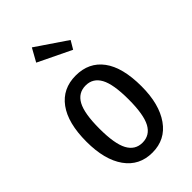

<svg xmlns="http://www.w3.org/2000/svg" viewBox="-243 -877 970 970"><g transform="rotate(-45 242.5 -391.5)"><path d="M440 -264Q440 -137 387.5 -62.5Q335 12 242 12Q149 12 97 -61Q45 -134 45 -263Q45 -396 97 -467Q149 -538 243 -538Q337 -538 388.5 -468.5Q440 -399 440 -264ZM138 -263Q138 -155 164 -107Q190 -59 242 -59Q295 -59 321 -107Q347 -155 347 -264Q347 -372 321 -419.5Q295 -467 243 -467Q190 -467 164 -419.5Q138 -372 138 -263ZM352 -683 326 -639 148 -725 187 -795Z"/></g></svg>

Font: Fira Sans Compressed
Style: Regular
Weight: 400
Width: 1
Designer: bBox Type GmbH & Carrois Corporate GbR & Edenspiekermann AG
Foundry: bBox Type GmbH & Carrois Corporate GbR & Edenspiekermann AG
Version: Version 4.301